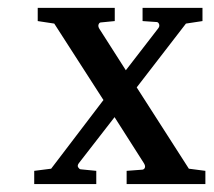

<svg xmlns="http://www.w3.org/2000/svg" viewBox="-20 -465 536 482"><path d="M495.6 -2.9H297.9V-36.1L337.9 -39.1Q342.3 -40 343.8 -44.4Q345.2 -48.8 341.3 -55.2L267.6 -170.9L178.2 -55.7Q173.3 -49.3 176.3 -44.9Q179.2 -40.5 182.1 -40L221.7 -36.1V-2.9H65.9V-36.1L108.4 -41.5L239.7 -213.9L116.2 -405.8L74.7 -412.1V-445.3H268.1V-412.1L233.4 -408.7Q229.5 -408.7 227.5 -403.8Q225.6 -398.9 229.5 -392.6L295.9 -288.6L377 -393.6Q381.3 -398.9 379.4 -404.3Q377.4 -409.7 373 -409.7L337.9 -412.1V-445.3H488.3V-412.1L446.8 -405.8L323.2 -245.6L454.1 -41.5L495.6 -36.1Z"/></svg>

Font: MANDARAM
Style: Book
Weight: 400
Designer: CLT@C-DIT
Version: Version 1.28